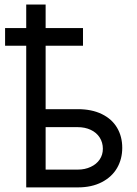

<svg xmlns="http://www.w3.org/2000/svg" viewBox="-20 -814 593 834"><path d="M340.5 -615.3H2.1V-692H340.5ZM511 -172Q511 -123.3 488.6 -84.4Q466.2 -45.6 422.3 -22.8Q378.5 0 317.7 0H93.9V-794.2H178.2V-77.3H317.7Q349.1 -77.3 374.1 -89.1Q399.2 -100.8 413 -121.2Q426.8 -141.6 426.8 -167.8Q426.8 -195.1 413 -216.7Q399.2 -238.3 374.1 -250Q349.1 -261.7 317.7 -261.7H165.1V-339.8H317.7Q378.8 -339.8 422.5 -318.4Q466.2 -297 488.6 -259Q511 -221 511 -172Z"/></svg>

Font: Pretendard Variable
Style: Regular
Weight: 400
Designer: Base glyphs from Inter by Rasmus Andersson; Hangul glyphs from Noto Sans CJK(Source Han Sans) by Jang Soo-young and Kang
Foundry: Kil Hyung-jin
Version: Version 1.100;FEAKit 1.0